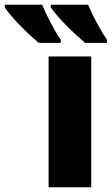

<svg xmlns="http://www.w3.org/2000/svg" viewBox="-141 -786 469 806"><path d="M242 0H63V-549H242ZM229 -766Q243 -732 265.5 -690Q288 -648 308 -619V-606H216Q200 -620 178.5 -639.5Q157 -659 135.5 -681Q114 -703 97 -723Q80 -743 72 -756V-766ZM36 -766Q50 -732 72 -690Q94 -648 114 -619V-606H21Q5 -620 -16 -639.5Q-37 -659 -58.5 -681Q-80 -703 -97 -723Q-114 -743 -121 -756V-766Z"/></svg>

Font: Noto Sans Disp ExtBd
Style: Regular
Weight: 800
Designer: Monotype Design Team
Foundry: Monotype Imaging Inc.
Version: Version 2.000;GOOG;noto-source:20170915:90ef993387c0; ttfaut